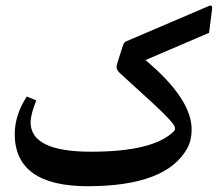

<svg xmlns="http://www.w3.org/2000/svg" viewBox="-20 -622 779 674"><path d="M594.2 -173.8Q592.3 -190.4 512.2 -263.7Q439.9 -329.6 400.4 -365.7Q386.2 -378.9 390.1 -393.6Q392.1 -402.3 411.6 -462.4Q415.5 -473.6 422.4 -476.6L712.4 -600.6Q726.6 -606.9 724.6 -590.8L713.9 -506.8L490.7 -411.1Q653.8 -274.4 652.8 -166Q652.3 -128.4 637.2 -101.1Q564 31.2 289.6 31.7Q30.8 32.2 31.7 -153.3Q32.7 -220.2 74.2 -283.2L107.4 -269.5Q87.9 -221.2 87.4 -193.8Q86.4 -89.4 299.3 -89.4Q517.1 -89.4 589.4 -160.2Q595.7 -166.5 594.2 -173.8Z"/></svg>

Font: Parastoo Print
Style: Print-Bold
Weight: 700
Foundry: Saber Rastikerdar (saber.rastikerdar@gmail.com)
Version: Version 1.0.0-alpha3